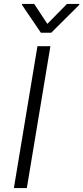

<svg xmlns="http://www.w3.org/2000/svg" viewBox="-20 -964 427 984"><path d="M171.9 -727.3H238.3L117.5 0H51.1ZM92.7 -938.9 93.4 -943.9H155.2L222.7 -841.6L323.2 -943.9H387.1L386 -938.9L242.5 -796.2H189.6Z"/></svg>

Font: Inter P Light
Style: Italic
Weight: 300
Italic angle: 9.39999°
Designer: Rasmus Andersson
Foundry: rsms
Version: Version 3.018;git-588b23468